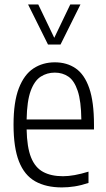

<svg xmlns="http://www.w3.org/2000/svg" viewBox="-20 -828 474 858"><path d="M256.5 9.5Q185.5 9.5 137.2 -17.8Q89 -45 64.8 -106.5Q40.5 -168 40.5 -271Q40.5 -372.5 64.2 -433.8Q88 -495 129.5 -522.2Q171 -549.5 225 -549.5Q279 -549.5 318.2 -522.5Q357.5 -495.5 378.8 -434.2Q400 -373 400 -270.5V-249.5H99Q100.5 -170 118.8 -124.5Q137 -79 172.8 -59.8Q208.5 -40.5 261.5 -40.5Q309.5 -40.5 375.5 -61V-10.5Q342 0.5 313.2 5Q284.5 9.5 256.5 9.5ZM225 -503.5Q190 -503.5 162 -485.5Q134 -467.5 117.2 -422Q100.5 -376.5 99 -294H343.5Q342.5 -376.5 327.2 -422Q312 -467.5 285.8 -485.5Q259.5 -503.5 225 -503.5ZM194.5 -629 105.5 -808H151L222.5 -659L294 -808H339.5L250.5 -629Z"/></svg>

Font: Encode Sans Cnd Lt
Style: Regular
Weight: 300
Width: 3
Designer: Multiple Designers
Foundry: Impallari Type
Version: Version 3.002; ttfautohint (v1.8.3) -l 8 -r 50 -G 200 -x 14 